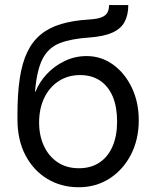

<svg xmlns="http://www.w3.org/2000/svg" viewBox="-20 -748 634 779"><path d="M299.3 11.7Q229 11.7 172.9 -21.7Q116.7 -55.2 83.7 -117.2Q50.8 -179.2 50.8 -264.6V-283.2Q50.8 -367.7 60.3 -430.4Q69.8 -493.2 90.8 -536.9Q111.8 -580.6 145.8 -608.4Q179.7 -636.2 228.3 -650.6Q276.9 -665 341.8 -668.9Q375 -670.9 392.3 -678Q409.7 -685.1 416 -697.3Q422.4 -709.5 422.4 -727.5H500.5Q500.5 -687 485.4 -658.9Q470.2 -630.9 435.5 -615.5Q400.9 -600.1 341.8 -595.7Q268.1 -590.8 222.2 -572.8Q176.3 -554.7 152.8 -509.3Q129.4 -463.9 122.1 -376.5H124.5Q139.2 -414.6 169.7 -447.3Q200.2 -480 241.9 -500.2Q283.7 -520.5 331.5 -520.5Q390.6 -520.5 438.5 -486.1Q486.3 -451.7 514.6 -392.8Q543 -334 543 -259.8Q543 -182.6 511.5 -121.1Q480 -59.6 424.8 -23.9Q369.6 11.7 299.3 11.7ZM300.3 -65.4Q348.6 -65.4 383.3 -88.4Q418 -111.3 436.5 -153.8Q455.1 -196.3 455.1 -255.4Q455.1 -314 437.5 -356Q419.9 -397.9 386.2 -420.7Q352.5 -443.4 304.7 -443.4Q255.9 -443.4 218.3 -418.9Q180.7 -394.5 159.7 -351.1Q138.7 -307.6 138.7 -251Q138.7 -197.8 158.2 -155.8Q177.7 -113.8 213.9 -89.6Q250 -65.4 300.3 -65.4Z"/></svg>

Font: Inter Variable
Style: Regular
Weight: 400
Designer: Rasmus Andersson
Foundry: rsms
Version: Version 4.001;git-9221beed3